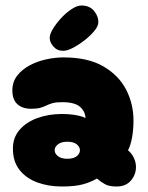

<svg xmlns="http://www.w3.org/2000/svg" viewBox="-20 -679 540 699"><path d="M205 0Q156 0 115.5 -15Q75 -30 51 -60.5Q27 -91 27 -138Q27 -178 51 -206Q75 -234 115.5 -249Q156 -264 205 -264Q234 -264 258 -259.5Q282 -255 291 -249Q291 -272 272 -289.5Q253 -307 206 -307Q184 -307 171.5 -303.5Q159 -300 149 -295Q139 -290 126.5 -286.5Q114 -283 93 -283Q62 -283 43.5 -299.5Q25 -316 25 -350Q25 -381 42.5 -403.5Q60 -426 88 -441Q116 -456 148.5 -463Q181 -470 211 -470Q300 -470 356 -437.5Q412 -405 439 -353Q466 -301 466 -240Q466 -206 460.5 -177Q455 -148 446 -132Q460 -120 467.5 -104Q475 -88 475 -71Q475 -43 456.5 -21.5Q438 0 404 0Q378 0 363 -8Q348 -16 333 -29Q309 -15 280 -7.5Q251 0 205 0ZM225 -101Q248 -101 259.5 -110.5Q271 -120 271 -132Q271 -144 259.5 -153.5Q248 -163 225 -163Q203 -163 191 -153.5Q179 -144 179 -132Q179 -120 191 -110.5Q203 -101 225 -101ZM210 -494Q188 -494 174.5 -509.5Q161 -525 161 -541Q161 -555 173 -574.5Q185 -594 203 -613.5Q221 -633 241 -646Q261 -659 276 -659Q307 -659 323 -638.5Q339 -618 338 -598Q338 -584 323.5 -566.5Q309 -549 288 -532.5Q267 -516 246 -505Q225 -494 210 -494Z"/></svg>

Font: Cherry Bomb One
Style: Regular
Weight: 400
Designer: satsuyako
Foundry: satsuyako
Version: Version 4.100; ttfautohint (v1.8.3)